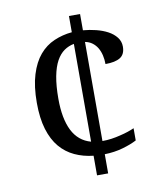

<svg xmlns="http://www.w3.org/2000/svg" viewBox="-81 -780 721 847"><g transform="rotate(-10 279.5 -357.0)"><path d="M175.8 -361.8Q175.8 -272.9 202.6 -219.5Q229.5 -166 285.2 -150.9V-588.9Q261.2 -584.5 241.2 -570.6Q221.2 -556.6 206.5 -530.3Q191.9 -503.9 183.8 -462.2Q175.8 -420.4 175.8 -361.8ZM335 0H285.2V-87.9Q239.7 -92.8 201.9 -110.4Q164.1 -127.9 136.7 -160.2Q109.4 -192.4 94.2 -242.2Q79.1 -292 79.1 -360.8Q79.1 -434.6 95.2 -486.8Q111.3 -539.1 139.2 -571.8Q167 -604.5 204.8 -620.8Q242.7 -637.2 285.2 -641.1V-713.9H335V-641.1Q363.8 -638.7 392.6 -631.6Q421.4 -624.5 444.3 -612.3Q467.3 -600.1 481.7 -581.8Q496.1 -563.5 496.1 -540Q496.1 -505.4 473.6 -491.2Q451.2 -477.1 407.2 -477.1Q407.2 -497.6 402.8 -516.4Q398.4 -535.2 389.6 -550.3Q380.9 -564.9 367.2 -575.2Q353.5 -585.4 335 -588.9V-145Q355.5 -145 376.2 -147.9Q397 -150.9 416 -155.8Q435.1 -160.2 451.7 -165.8Q468.3 -171.4 480 -176.8V-122.1Q454.1 -108.4 416.5 -97.7Q378.9 -86.9 335 -85.9Z"/></g></svg>

Font: Sitara
Style: Regular
Weight: 400
Designer: Neelakash Kshetrimayum
Foundry: Neelakash Kshetrimayum
Version: Version 1.000;PS Version 1.000;PS 1.0;hotconv 1.;hotconv 1.0